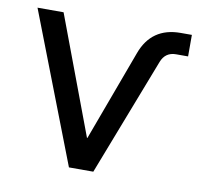

<svg xmlns="http://www.w3.org/2000/svg" viewBox="-64 -584 689 652"><g transform="rotate(10 281.0 -258.0)"><path d="M213.9 0 14.6 -515.6H104.5L256.8 -109.4H258.3L374 -422.4Q408.2 -515.6 508.3 -515.6H546.9V-441.4H505.4Q468.8 -441.4 455.1 -406.7L297.9 0Z"/></g></svg>

Font: Inter Display
Style: Regular
Weight: 400
Designer: Rasmus Andersson
Foundry: rsms
Version: Version 4.001;git-9221beed3